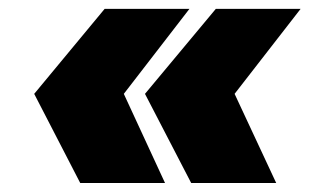

<svg xmlns="http://www.w3.org/2000/svg" viewBox="-20 -470 693 430"><path d="M214.4 -450.2H404.3L257.3 -259.8L349.6 -60.1H159.7L56.6 -259.8ZM463.4 -450.2H653.3L505.4 -259.8L598.6 -60.1H408.2L304.7 -259.8Z"/></svg>

Font: Fivo Sans Black
Style: Regular
Weight: 900
Designer: Alexander Slobzheninov
Foundry: Alexander Slobzheninov
Version: 1.0